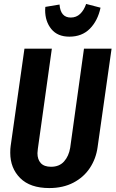

<svg xmlns="http://www.w3.org/2000/svg" viewBox="-20 -939 586 974"><path d="M475 -192Q467 -134 436 -87Q405 -40 352.5 -12.5Q300 15 230 15Q133 15 82.5 -35.5Q32 -86 32 -164Q32 -186 34 -198L104 -692H243L172 -184Q170 -168 170 -162Q170 -130 187 -111.5Q204 -93 239 -93Q281 -93 305 -120Q329 -147 336 -189L406 -692H546ZM209 -888 210 -904 282 -916Q287 -850 339 -850Q367 -850 386.5 -868.5Q406 -887 417 -919L490 -900Q476 -834 436 -793.5Q396 -753 332 -753Q272 -753 240.5 -791.5Q209 -830 209 -888Z"/></svg>

Font: Fira Sans Extra Condensed SemiBold
Style: Italic
Weight: 600
Width: 3
Italic angle: -8°
Designer: Carrois Corporate & Edenspiekermann AG
Foundry: Carrois Corporate GbR & Edenspiekermann AG
Version: Version 4.203